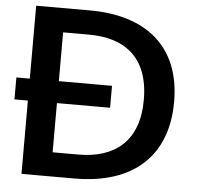

<svg xmlns="http://www.w3.org/2000/svg" viewBox="-57 -856 995 968"><g transform="rotate(5 440.5 -372.5)"><path d="M87 53H355C655 53 822 -104 822 -376C822 -660 638 -798 359 -798H87V-429H19V-318H87ZM234 -318H503V-429H234V-676H365C541 -676 669 -592 669 -372C669 -163 548 -69 365 -69H234Z"/></g></svg>

Font: LINE Seed JP_OTF Bold
Style: Regular
Weight: 700
Designer: LINE & Fontrix & Fontworks
Version: Version 1.009